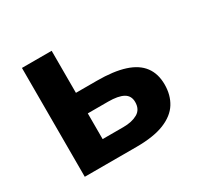

<svg xmlns="http://www.w3.org/2000/svg" viewBox="-123 -690 859 834"><g transform="rotate(-30 307.0 -273.0)"><path d="M227.1 -335H332Q416 -335 470.7 -317.4Q525.4 -299.8 552.2 -263.9Q579.1 -228 579.1 -173.8Q579.1 -121.1 554.7 -82Q530.3 -43 477.1 -21.5Q423.8 0 337.9 0H78.1V-545.9H227.1ZM430.2 -171.9Q430.2 -203.6 404.8 -217.8Q379.4 -231.9 329.1 -231.9H227.1V-103H331.1Q374.5 -103 402.3 -118.9Q430.2 -134.8 430.2 -171.9Z"/></g></svg>

Font: Wonky
Style: Regular
Weight: 400
Designer: Monotype Design Team
Foundry: Monotype Imaging Inc.
Version: Version 3.000